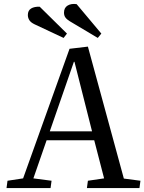

<svg xmlns="http://www.w3.org/2000/svg" viewBox="-20 -952 731 972"><path d="M425 -716 607 -48 691 -37 686 0H420L425 -37L507 -49L457 -242H216L149 -49L241 -37L236 0H13L18 -37L97 -49L332 -705ZM232 -287H446L357 -639H354ZM334 -844Q319 -853 311.5 -863Q304 -873 304 -888Q304 -913 322.5 -924Q341 -935 368 -931L493 -782L475 -760ZM155 -829Q136 -838 128.5 -850Q121 -862 121 -876Q121 -899 137.5 -909Q154 -919 181 -918L319 -782L302 -760Z"/></svg>

Font: Literata 36pt
Style: Italic
Weight: 400
Italic angle: -2°
Designer: Latin by Veronika Burian and Jose Scaglione. Greek by Irene Vlachou. Cyrillic by Vera Evstafieva
Foundry: TypeTogether
Version: Version 3.002